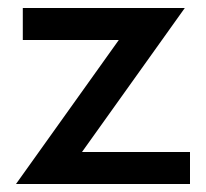

<svg xmlns="http://www.w3.org/2000/svg" viewBox="-20 -460 515 480"><path d="M455 -80H185L442 -440H37V-360H277L20 0H455Z"/></svg>

Font: Glacial Indifference
Style: Medium
Weight: 500
Version: Version 1.001